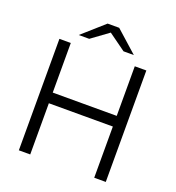

<svg xmlns="http://www.w3.org/2000/svg" viewBox="-141 -902 929 1015"><g transform="rotate(20 323.5 -395.0)"><path d="M143 0H79V-627H143V-348H503V-627H568V0H503V-288H143ZM478 -681H420L323 -751L227 -681H168L291 -790H356Z"/></g></svg>

Font: Blinker Light
Style: Regular
Weight: 300
Designer: Juergen Huber
Foundry: supertype
Version: Version 1.017;hotconv 1.0.117;makeotfexe 2.5.65602